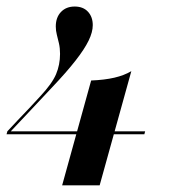

<svg xmlns="http://www.w3.org/2000/svg" viewBox="-61 -448 538 582"><path d="M-41.1 -41.1 -38.7 -50Q-24.2 -66.1 -7.3 -83.5Q9.7 -100.8 27 -119.4Q44.4 -137.9 60.5 -155.6Q96.8 -194.4 108.9 -223Q121 -251.6 121 -284.7Q121 -302.4 117.7 -316.5Q114.5 -330.6 111.3 -342.7Q108.1 -354.8 108.1 -367.7Q108.1 -395.2 123.8 -411.7Q139.5 -428.2 165.3 -428.2Q191.1 -428.2 205.6 -412.5Q220.2 -396.8 220.2 -371.8Q220.2 -350.8 207.7 -325Q195.2 -299.2 168.1 -264.5Q141.1 -229.8 96.8 -183.1Q65.3 -149.2 35.1 -117.3Q4.8 -85.5 -29.8 -48.4L-37.1 -50H379L376.6 -41.1ZM127.4 113.7 215.3 -204Q255.6 -205.6 285.5 -212.5Q315.3 -219.4 337.1 -232.3L241.1 113.7Z"/></svg>

Font: Playfair 144pt
Style: Bold Italic
Weight: 700
Italic angle: -15.6°
Designer: Claus Eggers Sørensen
Foundry: Claus Eggers Sørensen
Version: Version 2.203